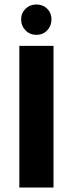

<svg xmlns="http://www.w3.org/2000/svg" viewBox="-20 -834 324 854"><path d="M218 -630V0H66V-630ZM74 -748Q74 -776 93.5 -795Q113 -814 142 -814Q171 -814 190 -795Q209 -776 209 -748Q209 -719 190 -699Q171 -679 142 -679Q113 -679 93.5 -699Q74 -719 74 -748Z"/></svg>

Font: Ek Mukta ExtraBold
Style: Regular
Weight: 800
Designer: Girish Dalvi and Yashodeep Gholap
Foundry: Ek Type
Version: Version 2.538;PS 1.002;hotconv 16.6.51;makeotf.lib2.5.65220;